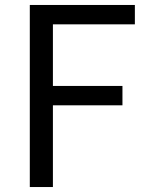

<svg xmlns="http://www.w3.org/2000/svg" viewBox="-20 -753 592 773"><path d="M100 -733H523V-655H193V-407H473V-329H193V0H100Z"/></svg>

Font: Noto Sans SC
Style: Regular
Weight: 400
Designer: Ryoko NISHIZUKA ____ (kana & ideographs); Paul D. Hunt (Latin, Greek & Cyrillic); Wenlong ZHANG ___ (bopomofo); Sandoll 
Foundry: Adobe Systems Incorporated
Version: Version 1.004